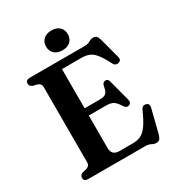

<svg xmlns="http://www.w3.org/2000/svg" viewBox="-209 -1006 1053 1149"><g transform="rotate(-30 317.0 -431.0)"><path d="M41.5 -675.5Q41.5 -700 70.5 -700H447.5Q472.5 -700 487.5 -709.2Q502.5 -718.5 518.5 -718.5Q533.5 -718.5 541.2 -710Q549 -701.5 554.5 -682L591.5 -542.5Q598.5 -517 574 -511Q550 -505.5 539 -530.5Q513.5 -580.5 492.5 -606Q471.5 -631.5 449.2 -640Q427 -648.5 397.5 -648.5H263.5V-377.5H369.5Q400 -377.5 412.5 -390.2Q425 -403 430 -436.5Q435.5 -459 453 -459.5Q472 -460.5 477 -438L515.5 -292.5Q521.5 -266 501.5 -259.5Q483 -253.5 470.5 -272.5Q450 -305.5 432.8 -316.5Q415.5 -327.5 382 -327.5H263.5V-102.5Q263.5 -51.5 317 -51.5H408Q439 -51.5 463 -62.2Q487 -73 509.5 -104.2Q532 -135.5 559 -196.5Q568.5 -220 591.5 -215.5Q617 -210.5 609.5 -180L569.5 -20Q564 -1 556 8Q548 17 532.5 17Q517.5 17 502.2 8.5Q487 0 461.5 0H70.5Q41.5 0 41.5 -24.5Q41.5 -43 62 -51L90 -57.5Q115 -65.5 115 -89V-611Q115 -634.5 90 -642.5L62 -649Q41.5 -657 41.5 -675.5ZM323.5 -744Q288.5 -744 268.2 -762.8Q248 -781.5 248 -812.5Q248 -843 268.5 -861.8Q289 -880.5 323.5 -880.5Q358.5 -880.5 378.5 -862Q398.5 -843.5 398.5 -812.5Q398.5 -781.5 378.5 -762.8Q358.5 -744 323.5 -744Z"/></g></svg>

Font: Fraunces 72pt Soft SemiBold
Style: Regular
Weight: 600
Version: Version 1.000;[b76b70a41]